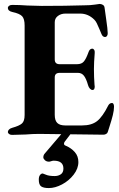

<svg xmlns="http://www.w3.org/2000/svg" viewBox="-20 -680 605 975"><path d="M20 0ZM20 -10Q20 -16 25.5 -22Q31 -28 42 -31Q78 -41 91.5 -53Q105 -65 105 -96V-551Q105 -584 92.5 -597.5Q80 -611 43 -619Q20 -624 20 -640Q20 -646 26 -650.5Q32 -655 42 -655Q80 -655 119 -652Q171 -650 192 -650Q315 -650 408 -653Q439 -653 461 -656.5Q483 -660 486 -660Q494 -660 502 -655.5Q510 -651 511 -641Q513 -622 519 -584Q527 -530 527 -511Q527 -502 523 -497Q519 -492 514 -492Q501 -492 495 -508Q492 -515 484.5 -533Q477 -551 471.5 -562Q466 -573 459 -580Q428 -611 387 -611H312Q290 -611 274 -599Q258 -587 258 -567V-378Q258 -354 283 -354H371Q395 -354 406.5 -368.5Q418 -383 429 -414Q435 -433 449 -433Q454 -433 458 -427Q462 -421 461 -411Q457 -361 457 -330Q457 -288 460 -249L461 -241Q461 -223 450 -223Q443 -223 436.5 -230Q430 -237 427 -248Q418 -280 406.5 -295Q395 -310 376 -310H283Q258 -310 258 -287V-97Q258 -68 271 -55.5Q284 -43 311 -43H397Q445 -43 473 -65Q501 -87 530 -145Q537 -157 549 -157Q554 -157 556.5 -151.5Q559 -146 559 -138Q559 -120 553 -95.5Q547 -71 535 -34Q530 -20 527 -9Q525 -3 518.5 0.5Q512 4 505 4Q464 4 426 3Q216 0 179 0Q146 0 110 3Q62 5 41 5Q32 5 26 0.5Q20 -4 20 -10ZM177 232Q177 217 183 209Q189 201 197 201Q199 201 214 207.5Q229 214 258 214Q276 214 289 205Q302 196 302 176Q302 136 253 136Q247 136 240 138.5Q233 141 229 141Q216 141 208 133.5Q200 126 200 119Q200 108 207 100L299 -8H345L309 39Q305 44 305 50Q305 57 314 60Q342 72 360 92.5Q378 113 378 143Q378 176 354 207Q330 238 295 256.5Q260 275 228 275Q201 275 189 266.5Q177 258 177 232Z"/></svg>

Font: EB Garamond
Style: Bold
Weight: 700
Designer: Georg Duffner and Octavio Pardo
Foundry: Georg Duffner
Version: Version 1.000; ttfautohint (v1.6)